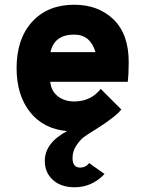

<svg xmlns="http://www.w3.org/2000/svg" viewBox="-20 -543 608 810"><path d="M295 247Q237 247 203 216Q169 185 169 136Q169 60 263 10Q163 1 106.5 -70.5Q50 -142 50 -256Q50 -379 115.5 -451Q181 -523 293 -523Q395 -523 459 -461Q523 -399 523 -281Q523 -232 519 -198H192Q196 -158 224.5 -136.5Q253 -115 293 -115Q363 -115 405 -168L492 -81Q466 -49 385 2Q349 24 333.5 35.5Q318 47 302 71Q286 95 286 124Q286 164 318 164Q342 164 356 145L421 191Q368 247 295 247ZM293 -397Q209 -397 193 -323H383Q361 -397 293 -397Z"/></svg>

Font: Overpass Heavy
Style: Regular
Weight: 900
Designer: Delve Withrington, Thomas Jockin
Foundry: Delve Fonts
Version: Version 3.000;DELV;Overpass